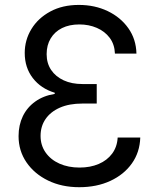

<svg xmlns="http://www.w3.org/2000/svg" viewBox="-20 -758 653 788"><path d="M305.2 10.3Q233.4 10.3 177.2 -17.1Q121.1 -44.4 88.6 -91.8Q56.2 -139.2 56.2 -199.2Q56.2 -244.6 73.7 -281Q91.3 -317.4 124.8 -341.3Q158.2 -365.2 204.6 -372.6V-377.4Q147.9 -394.5 114.7 -437.5Q81.5 -480.5 81.5 -540.5Q81.5 -593.8 108.9 -638.7Q136.2 -683.6 186.3 -710.7Q236.3 -737.8 303.7 -737.8Q369.1 -737.8 422.1 -712.4Q475.1 -687 506.8 -642.1Q538.6 -597.2 540 -538.1H451.7Q450.2 -576.2 430.2 -602.8Q410.2 -629.4 377.4 -643.6Q344.7 -657.7 305.7 -657.7Q264.6 -657.7 234.6 -642.8Q204.6 -627.9 188 -600.3Q171.4 -572.8 171.4 -535.6Q171.4 -498.5 189.9 -470.9Q208.5 -443.4 241.5 -428.2Q274.4 -413.1 317.9 -413.1H377V-333H317.9Q264.2 -333 225.8 -316.2Q187.5 -299.3 167 -269.5Q146.5 -239.7 146.5 -200.2Q146.5 -161.6 167.2 -132.1Q188 -102.5 224.1 -86.4Q260.3 -70.3 306.6 -70.3Q350.6 -70.3 385 -85Q419.4 -99.6 440.2 -127.4Q460.9 -155.3 462.9 -193.4H555.7Q553.7 -132.8 521.2 -87.2Q488.8 -41.5 432.9 -15.6Q377 10.3 305.2 10.3Z"/></svg>

Font: Inter 18pt
Style: Regular
Weight: 400
Designer: Rasmus Andersson
Foundry: rsms
Version: Version 4.001;git-66647c0bb